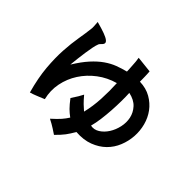

<svg xmlns="http://www.w3.org/2000/svg" viewBox="-160 -970 1319 1319"><g transform="rotate(45 500.0 -310.0)"><path d="M260 -572Q253 -554 247.5 -526.5Q242 -499 237.5 -467.5Q233 -436 229 -402.5Q225 -369 222 -338Q262 -403 300 -445Q338 -487 376 -513.5Q414 -540 452.5 -554.5Q491 -569 531 -579Q531 -588 530 -603Q529 -618 528 -635Q527 -652 525.5 -670Q524 -688 521 -703L640 -690Q641 -681 641.5 -668Q642 -655 642.5 -641.5Q643 -628 643 -615Q643 -602 643 -593Q705 -591 751 -564.5Q797 -538 827 -497.5Q857 -457 870.5 -406Q884 -355 880.5 -302.5Q877 -250 857 -200.5Q837 -151 799.5 -114Q762 -77 707 -56Q652 -35 579 -40Q568 -21 558.5 -6Q549 9 538.5 23Q528 37 515 51Q502 65 484 83Q472 75 446 58Q420 41 386 24Q425 -11 444.5 -33.5Q464 -56 479 -80Q454 -98 433.5 -118.5Q413 -139 385 -176Q405 -206 416 -224.5Q427 -243 435 -259Q461 -228 479 -210.5Q497 -193 517 -176Q534 -245 538 -321.5Q542 -398 538 -474Q466 -454 408.5 -410.5Q351 -367 313.5 -309Q276 -251 262.5 -183Q249 -115 266 -46Q240 -35 226 -29.5Q212 -24 202 -20Q192 -16 183.5 -13Q175 -10 161 -6Q130 -118 122.5 -207.5Q115 -297 119.5 -371Q124 -445 134.5 -506.5Q145 -568 151 -622Q151 -630 150.5 -642.5Q150 -655 148 -678Q200 -664 231 -652.5Q262 -641 275.5 -630Q289 -619 286.5 -608Q284 -597 269 -584Q263 -578 260 -572ZM619 -142Q653 -135 684 -154.5Q715 -174 737 -208.5Q759 -243 768.5 -286Q778 -329 769.5 -369.5Q761 -410 731.5 -442.5Q702 -475 646 -487Q648 -452 647.5 -407.5Q647 -363 644 -316.5Q641 -270 635 -224.5Q629 -179 619 -142Z"/></g></svg>

Font: D2Coding
Style: Bold
Weight: 700
Monospace: yes
Designer: Yong-Rak Park; Jeong-Hwan Yoon; Sang-Min Lee;
Foundry: NHN Corporation
Version: Version 1.3.2; Build 20180524